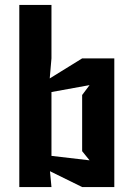

<svg xmlns="http://www.w3.org/2000/svg" viewBox="-20 -756 540 776"><path d="M58 -736V0H188L182 -64L312 0H442V-520H312L181 -439L188 -520V-736ZM188 -126V-384L342 -412L312 -372V-145L342 -108Z"/></svg>

Font: Pescante Normal
Style: Regular
Weight: 400
Designer: Ariel Martín Pérez
Foundry: Tunera Type Foundry
Version: Version 1.000;FEAKit 1.0